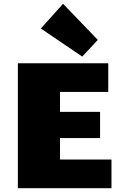

<svg xmlns="http://www.w3.org/2000/svg" viewBox="-20 -991 629 1011"><path d="M567 -151V0H74V-658H550V-507H296V-402H507V-264H296V-151ZM195 -841 312 -971 495 -781 413 -693Z"/></svg>

Font: Ysabeau Black
Style: Regular
Weight: 900
Designer: Christian Thalmann (Catharsis Fonts)
Version: Version 0.003